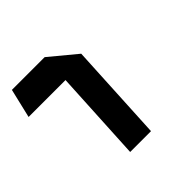

<svg xmlns="http://www.w3.org/2000/svg" viewBox="-168 -852 1024 1024"><g transform="rotate(-45 344.0 -340.0)"><path d="M447.8 -555.2 418.9 0H261.7L289.1 -515.1H10.7L49.8 -680.2H296.9Z"/></g></svg>

Font: DimaExpo
Style: Bold
Weight: 700
Width: 6
Designer: R.Balvardi
Foundry: Dima Software Group
Version: Version 1.00;June 11, 2019;FontCreator 11.5.0.2427 64-bit